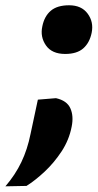

<svg xmlns="http://www.w3.org/2000/svg" viewBox="-79 -532 364 710"><path d="M162 -332.5Q113 -332.5 91 -364Q69 -395.5 77.5 -434.5Q85 -472 108.8 -492.2Q132.5 -512.5 176.5 -512.5Q222.5 -512.5 245.2 -481.5Q268 -450.5 260 -411Q252.5 -374 229 -353.2Q205.5 -332.5 162 -332.5ZM-59 157Q-22.5 114.5 0 67.5Q22.5 20.5 34 -37Q40.5 -66.5 47.2 -98.8Q54 -131 61 -163.5L128 -169Q168.5 -160 181.2 -131.5Q194 -103 186 -63.5Q176.5 -14.5 148.8 27.8Q121 70 86 102.8Q51 135.5 19 155.5Z"/></svg>

Font: Commissioner
Style: Bold Italic
Weight: 700
Italic angle: -12°
Designer: Kostas Bartsokas
Foundry: Kostas Bartsokas
Version: Version 1.000; ttfautohint (v1.8.3)